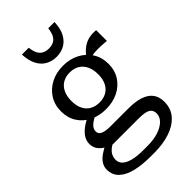

<svg xmlns="http://www.w3.org/2000/svg" viewBox="-290 -826 1150 1150"><g transform="rotate(-45 284.5 -251.5)"><path d="M564 -438Q520 -442 489 -442Q458 -442 438 -436Q418 -430 405 -412L392 -427Q406 -456 424.5 -476.5Q443 -497 464.5 -510Q486 -523 511 -527.5Q536 -532 564 -529ZM272 -152Q214 -152 168.5 -174.5Q123 -197 97 -238Q71 -279 71 -334Q71 -389 97.5 -430.5Q124 -472 169.5 -495.5Q215 -519 272 -519Q330 -519 375.5 -495.5Q421 -472 447.5 -430.5Q474 -389 474 -334Q474 -279 447.5 -238Q421 -197 375.5 -174.5Q330 -152 272 -152ZM272 -208Q307 -208 332.5 -222.5Q358 -237 372 -265Q386 -293 386 -334Q386 -374 372 -403Q358 -432 332.5 -447Q307 -462 272 -462Q238 -462 212.5 -447Q187 -432 173 -403Q159 -374 159 -334Q159 -293 173 -265Q187 -237 212.5 -222.5Q238 -208 272 -208ZM257 237Q190 237 136 224.5Q82 212 50 183Q18 154 18 106Q18 82 31 61.5Q44 41 69 23.5Q94 6 133 -12L169 14Q143 26 127 40Q111 54 104 69.5Q97 85 97 102Q97 126 114 143Q131 160 166.5 169.5Q202 179 258 179H292Q344 179 383.5 166Q423 153 445.5 130.5Q468 108 468 80Q468 51 446.5 38Q425 25 366 25H140L136 24Q105 8 86.5 -7.5Q68 -23 60.5 -40Q53 -57 53 -76Q53 -100 65 -121Q77 -142 101 -161.5Q125 -181 161 -198L199 -172Q179 -162 163.5 -151Q148 -140 140.5 -127.5Q133 -115 133 -101Q133 -80 154.5 -70.5Q176 -61 216 -61H368Q428 -61 468.5 -47.5Q509 -34 529.5 -6.5Q550 21 550 63Q550 122 514.5 161Q479 200 421 218.5Q363 237 293 237ZM284 -583Q323 -583 353 -600Q383 -617 401.5 -651.5Q420 -686 422 -740H369Q365 -706 354.5 -687Q344 -668 327 -659.5Q310 -651 287 -651Q264 -651 246.5 -659.5Q229 -668 218.5 -687Q208 -706 204 -740H146Q149 -686 167 -651.5Q185 -617 215.5 -600Q246 -583 284 -583Z"/></g></svg>

Font: Roboto Serif 28pt
Style: Regular
Weight: 400
Designer: Greg Gazdowicz
Foundry: Commercial Type
Version: Version 1.008